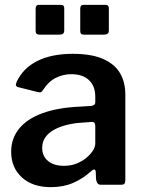

<svg xmlns="http://www.w3.org/2000/svg" viewBox="-20 -762 598 792"><path d="M355 -55Q322 -25 281.5 -7.5Q241 10 190 10Q114 10 70 -30.5Q26 -71 26 -136Q26 -191 59 -231.5Q92 -272 155 -295Q218 -318 307 -322L357 -325Q362 -326 367.5 -329Q373 -332 373 -340V-363Q373 -407 347 -431.5Q321 -456 274 -456Q240 -456 209.5 -440.5Q179 -425 157 -390Q153 -384 149.5 -382Q146 -380 137 -382L53 -403Q48 -405 46 -409Q44 -413 49 -425Q76 -482 135 -511Q194 -540 280 -540Q357 -540 405 -519Q453 -498 475 -460.5Q497 -423 497 -372V-20Q497 -9 493.5 -4.5Q490 0 480 0H395Q386 0 381.5 -7Q377 -14 376 -24L375 -54Q372 -71 355 -55ZM373 -242Q373 -260 358 -259L317 -256Q284 -254 254.5 -246.5Q225 -239 202.5 -226.5Q180 -214 167 -195.5Q154 -177 154 -152Q154 -118 178 -98Q202 -78 244 -78Q272 -78 295 -87Q318 -96 335 -110Q352 -124 362.5 -139.5Q373 -155 373 -171V-242ZM245 -728V-637Q245 -627 240 -623Q235 -619 224 -619H144Q134 -619 130.5 -623Q127 -627 127 -635V-726Q127 -742 140 -742H232Q245 -742 245 -728ZM429 -728V-637Q429 -627 424 -623Q419 -619 407 -619H328Q317 -619 314 -623Q311 -627 311 -635V-726Q311 -742 324 -742H416Q429 -742 429 -728Z"/></svg>

Font: Libre Franklin SemiBold
Style: Regular
Weight: 600
Designer: Pablo Impallari, Rodrigo Fuenzalida, Nhung Nguyen
Foundry: Impallari Type
Version: Version 3.000